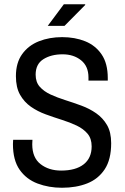

<svg xmlns="http://www.w3.org/2000/svg" viewBox="-20 -873 587 905"><path d="M272 12Q210 12 157 -8Q104 -28 72.5 -73Q41 -118 41 -194Q41 -199 41.5 -205.5Q42 -212 42 -214H133Q133 -213 132.5 -205.5Q132 -198 132 -193Q132 -130 171 -99.5Q210 -69 268 -69Q337 -69 374.5 -98.5Q412 -128 412 -183Q412 -220 392.5 -243Q373 -266 341.5 -281Q310 -296 272 -308Q234 -320 195.5 -334Q157 -348 125.5 -370Q94 -392 74.5 -426.5Q55 -461 55 -514Q55 -577 84.5 -618Q114 -659 163.5 -678.5Q213 -698 273 -698Q333 -698 381.5 -678.5Q430 -659 459 -616.5Q488 -574 488 -505V-493H397V-508Q397 -561 362 -589Q327 -617 275 -617Q221 -617 184.5 -594Q148 -571 148 -521Q148 -486 167.5 -464Q187 -442 218.5 -427.5Q250 -413 288 -401Q326 -389 364 -375Q402 -361 433.5 -339Q465 -317 484.5 -283.5Q504 -250 504 -198Q504 -121 473.5 -75Q443 -29 391 -8.5Q339 12 272 12ZM205 -751 281 -853H381L382 -850L284 -751Z"/></svg>

Font: Archivo Narrow
Style: Regular
Weight: 400
Designer: Hector Gatti
Foundry: Omnibus-Type
Version: Version 3.002